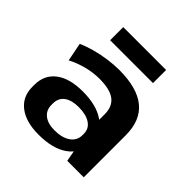

<svg xmlns="http://www.w3.org/2000/svg" viewBox="-194 -883 1045 1045"><g transform="rotate(45 329.0 -360.0)"><path d="M432 -193V-323Q432 -383 394 -411.5Q356 -440 276 -440Q228 -440 179 -427.5Q130 -415 86 -392L65 -498Q98 -513 141 -525Q184 -537 230.5 -543.5Q277 -550 318 -550Q456 -550 525 -493.5Q594 -437 594 -323V0H467ZM256 10Q158 10 103 -32.5Q48 -75 48 -150V-166Q48 -242 103.5 -284.5Q159 -327 260 -327Q365 -327 425.5 -285.5Q486 -244 486 -169V-152Q486 -76 425 -33Q364 10 256 10ZM300 -68Q359 -68 393 -92Q427 -116 427 -157V-168Q427 -207 394.5 -229Q362 -251 304 -251Q251 -251 221 -229Q191 -207 191 -165V-154Q191 -114 220 -91Q249 -68 300 -68ZM498 -730V-629H168V-730Z"/></g></svg>

Font: Pathway Extreme 72pt
Style: Bold
Weight: 700
Designer: Eduardo Rodriguez Tunni
Foundry: Eduardo Rodriguez Tunni
Version: Version 1.001;gftools[0.9.26]